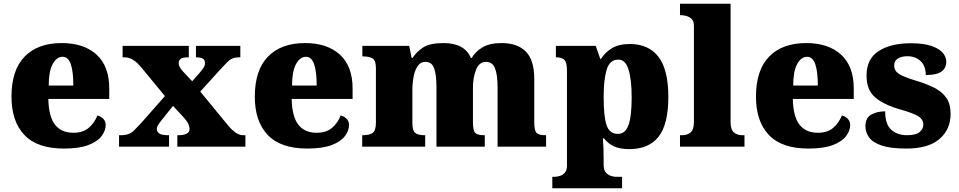

<svg xmlns="http://www.w3.org/2000/svg" viewBox="-20 -780 5099 1021"><path d="M320 10Q178 10 109.5 -62.5Q41 -135 41 -266Q41 -407 111 -479Q181 -551 308 -551Q426 -551 493.5 -489.5Q561 -428 561 -309V-254H237Q239 -160 272.5 -117Q306 -74 370 -74Q421 -74 451.5 -100Q482 -126 498 -166Q517 -161 529.5 -148Q542 -135 542 -115Q542 -85 520 -56Q498 -27 449.5 -8.5Q401 10 320 10ZM370 -325Q370 -399 356.5 -438.5Q343 -478 313 -478Q281 -478 260 -439Q239 -400 239 -325Z M613 0V-61H622Q646 -61 662.5 -67Q679 -73 694 -87.5Q709 -102 730 -125L857 -269L731 -422Q687 -475 645 -475H632V-536H984V-475H980Q950 -475 940 -466.5Q930 -458 930 -446Q930 -436 935 -425Q940 -414 953 -400L1002 -348L1041 -392Q1053 -406 1061.5 -418.5Q1070 -431 1070 -444Q1070 -462 1058 -468.5Q1046 -475 1026 -475H1022V-536H1258V-475H1249Q1230 -475 1216 -469Q1202 -463 1187.5 -448.5Q1173 -434 1150 -409L1045 -293L1192 -114Q1236 -61 1272 -61H1285V0H923V-61H928Q988 -61 988 -94Q988 -105 982 -120Q976 -135 950 -163L900 -217L837 -138Q828 -127 821 -116Q814 -105 814 -94Q814 -78 828 -69.5Q842 -61 875 -61H879V0Z M1614 10Q1472 10 1403.5 -62.5Q1335 -135 1335 -266Q1335 -407 1405 -479Q1475 -551 1602 -551Q1720 -551 1787.5 -489.5Q1855 -428 1855 -309V-254H1531Q1533 -160 1566.5 -117Q1600 -74 1664 -74Q1715 -74 1745.5 -100Q1776 -126 1792 -166Q1811 -161 1823.5 -148Q1836 -135 1836 -115Q1836 -85 1814 -56Q1792 -27 1743.5 -8.5Q1695 10 1614 10ZM1664 -325Q1664 -399 1650.5 -438.5Q1637 -478 1607 -478Q1575 -478 1554 -439Q1533 -400 1533 -325Z M1906 0V-61H1910Q1944 -61 1961.5 -73Q1979 -85 1979 -128V-417Q1979 -458 1961.5 -469Q1944 -480 1911 -480H1907V-536H2156L2169 -472H2174Q2194 -504 2230 -527.5Q2266 -551 2339 -551Q2450 -551 2484 -472H2489Q2506 -504 2544.5 -527.5Q2583 -551 2648 -551Q2731 -551 2776 -506Q2821 -461 2821 -360V-131Q2821 -85 2833.5 -73Q2846 -61 2880 -61H2884V0H2626V-317Q2626 -381 2612.5 -416Q2599 -451 2565 -451Q2528 -451 2511.5 -409.5Q2495 -368 2495 -312V-131Q2495 -85 2507.5 -73Q2520 -61 2554 -61H2558V0H2301V-317Q2301 -381 2289 -416Q2277 -451 2242 -451Q2217 -451 2202 -430Q2187 -409 2180 -375Q2173 -341 2173 -301V-125Q2173 -85 2188.5 -73Q2204 -61 2237 -61H2241V0Z M2917 221V160H2932Q2941 160 2956 156Q2971 152 2983 139Q2995 126 2995 100V-403Q2995 -450 2980.5 -462.5Q2966 -475 2941 -475H2936V-536H3148L3172 -467H3176Q3197 -501 3234 -523.5Q3271 -546 3329 -546Q3429 -546 3481.5 -478Q3534 -410 3534 -264Q3534 -119 3482 -53Q3430 13 3326 13Q3277 13 3245.5 -1.5Q3214 -16 3192 -44H3186Q3188 -19 3189 8.5Q3190 36 3190 66V96Q3190 124 3202 137.5Q3214 151 3229 155.5Q3244 160 3252 160H3288V221ZM3266 -68Q3305 -68 3322 -114.5Q3339 -161 3339 -261Q3339 -356 3322.5 -409.5Q3306 -463 3269 -463Q3222 -463 3206 -409.5Q3190 -356 3190 -264Q3190 -161 3205.5 -114.5Q3221 -68 3266 -68Z M3596 0V-61H3607Q3635 -61 3652.5 -76Q3670 -91 3670 -131V-643Q3670 -668 3657.5 -679.5Q3645 -691 3630 -695Q3615 -699 3607 -699H3596V-760H3865V-131Q3865 -91 3882.5 -76Q3900 -61 3928 -61H3939V0Z M4279 10Q4137 10 4068.5 -62.5Q4000 -135 4000 -266Q4000 -407 4070 -479Q4140 -551 4267 -551Q4385 -551 4452.5 -489.5Q4520 -428 4520 -309V-254H4196Q4198 -160 4231.5 -117Q4265 -74 4329 -74Q4380 -74 4410.5 -100Q4441 -126 4457 -166Q4476 -161 4488.5 -148Q4501 -135 4501 -115Q4501 -85 4479 -56Q4457 -27 4408.5 -8.5Q4360 10 4279 10ZM4329 -325Q4329 -399 4315.5 -438.5Q4302 -478 4272 -478Q4240 -478 4219 -439Q4198 -400 4198 -325Z M4800 10Q4716 10 4668.5 -6Q4621 -22 4601.5 -49.5Q4582 -77 4582 -109Q4582 -153 4613 -170.5Q4644 -188 4687 -188Q4687 -119 4719.5 -90Q4752 -61 4803 -61Q4851 -61 4870.5 -78Q4890 -95 4890 -117Q4890 -146 4861 -163Q4832 -180 4770 -197Q4679 -223 4633.5 -262.5Q4588 -302 4588 -378Q4588 -467 4652.5 -508.5Q4717 -550 4823 -550Q4892 -550 4933.5 -535.5Q4975 -521 4993.5 -499Q5012 -477 5012 -453Q5012 -417 4986 -399Q4960 -381 4903 -381Q4903 -430 4875 -455.5Q4847 -481 4806 -481Q4775 -481 4755 -469Q4735 -457 4735 -432Q4735 -404 4759.5 -387.5Q4784 -371 4854 -350Q4908 -334 4949 -313Q4990 -292 5012.5 -259.5Q5035 -227 5035 -174Q5035 -92 4976 -41Q4917 10 4800 10Z"/></svg>

Font: Noto Serif Black
Style: Regular
Weight: 900
Designer: Monotype Design Team
Foundry: Monotype Imaging Inc.
Version: Version 2.014; ttfautohint (v1.8.4.7-5d5b)